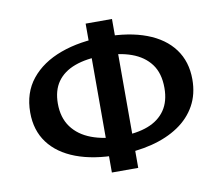

<svg xmlns="http://www.w3.org/2000/svg" viewBox="-76 -759 996 861"><g transform="rotate(-10 422.5 -329.0)"><path d="M406 -63Q296 -63 216.5 -93Q137 -123 94.5 -180Q52 -237 52 -318Q52 -408 101.5 -469.5Q151 -531 238.5 -563Q326 -595 439 -595Q550 -595 629.5 -565Q709 -535 751.5 -477.5Q794 -420 794 -339Q794 -272 765.5 -220.5Q737 -169 685 -134Q633 -99 562 -81Q491 -63 406 -63ZM434 -143Q507 -143 558 -162.5Q609 -182 636.5 -222Q664 -262 664 -323Q664 -390 633 -431.5Q602 -473 546.5 -493Q491 -513 416 -513Q341 -513 288.5 -493.5Q236 -474 208.5 -435Q181 -396 181 -336Q181 -272 212.5 -229Q244 -186 301 -164.5Q358 -143 434 -143ZM366 10V-668H486V10Z"/></g></svg>

Font: Ysabeau
Style: Bold
Weight: 700
Designer: Christian Thalmann (Catharsis Fonts)
Version: Version 2.000;gftools[0.9.27.dev2+g8671c4b]